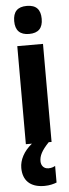

<svg xmlns="http://www.w3.org/2000/svg" viewBox="-65 -799 387 1071"><g transform="rotate(-5 128.5 -263.5)"><path d="M128 -768C75 -768 51 -741 51 -689C51 -637 77 -611 128 -611C180 -611 205 -637 205 -689C205 -740 182 -768 128 -768ZM129 102C129 72 142 44 184 0H200V-549H56V0H90C43 38 19 85 19 130C19 198 58 241 139 241C169 241 193 234 208 228V135C199 140 188 145 170 145C144 145 129 126 129 102Z"/></g></svg>

Font: Noto Sans Gurmukhi UI ExtraCondensed ExtraBold
Style: Regular
Weight: 800
Width: 2
Designer: Jelle Bosma - Monotype Design Team
Foundry: Monotype Imaging Inc.
Version: Version 2.004